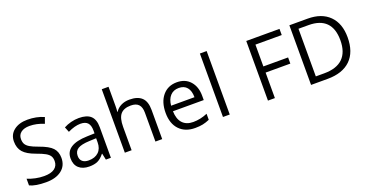

<svg xmlns="http://www.w3.org/2000/svg" viewBox="-35 -1455 4121 2160"><g transform="rotate(-20 2025.5 -375.0)"><path d="M501 -189.9Q501 -95.7 432.6 -43Q364.3 9.8 247.1 9.8Q120.1 9.8 51.8 -22.9V-103Q95.7 -84.5 147.5 -73.7Q199.2 -63 250 -63Q333 -63 375 -94.5Q417 -126 417 -182.1Q417 -219.2 402.1 -242.9Q387.2 -266.6 352.3 -286.6Q317.4 -306.6 246.1 -332Q146.5 -367.7 103.8 -416.5Q61 -465.3 61 -543.9Q61 -626.5 123 -675.3Q185.1 -724.1 287.1 -724.1Q393.6 -724.1 482.9 -685.1L457 -612.8Q368.7 -649.9 285.2 -649.9Q219.2 -649.9 182.1 -621.6Q145 -593.3 145 -543Q145 -505.9 158.7 -482.2Q172.4 -458.5 204.8 -438.7Q237.3 -418.9 304.2 -395Q416.5 -355 458.7 -309.1Q501 -263.2 501 -189.9Z M963.9 0 947.8 -76.2H943.8Q903.8 -25.9 864 -8.1Q824.2 9.8 764.6 9.8Q685.1 9.8 639.9 -31.2Q594.7 -72.3 594.7 -147.9Q594.7 -310.1 854 -317.9L944.8 -320.8V-354Q944.8 -417 917.7 -447Q890.6 -477.1 831.1 -477.1Q764.2 -477.1 679.7 -436L654.8 -498Q694.3 -519.5 741.5 -531.7Q788.6 -543.9 835.9 -543.9Q931.6 -543.9 977.8 -501.5Q1023.9 -459 1023.9 -365.2V0ZM780.8 -57.1Q856.4 -57.1 899.7 -98.6Q942.9 -140.1 942.9 -214.8V-263.2L861.8 -259.8Q765.1 -256.3 722.4 -229.7Q679.7 -203.1 679.7 -147Q679.7 -103 706.3 -80.1Q732.9 -57.1 780.8 -57.1Z M1557.1 0V-346.2Q1557.1 -411.6 1527.3 -443.8Q1497.6 -476.1 1434.1 -476.1Q1349.6 -476.1 1310.8 -430.2Q1272 -384.3 1272 -279.8V0H1190.9V-759.8H1272V-529.8Q1272 -488.3 1268.1 -460.9H1272.9Q1296.9 -499.5 1341.1 -521.7Q1385.3 -543.9 1441.9 -543.9Q1540 -543.9 1589.1 -497.3Q1638.2 -450.7 1638.2 -349.1V0Z M2030.8 9.8Q1912.1 9.8 1843.5 -62.5Q1774.9 -134.8 1774.9 -263.2Q1774.9 -392.6 1838.6 -468.8Q1902.3 -544.9 2009.8 -544.9Q2110.4 -544.9 2168.9 -478.8Q2227.5 -412.6 2227.5 -304.2V-252.9H1858.9Q1861.3 -158.7 1906.5 -109.9Q1951.7 -61 2033.7 -61Q2120.1 -61 2204.6 -97.2V-24.9Q2161.6 -6.3 2123.3 1.7Q2085 9.8 2030.8 9.8ZM2008.8 -477.1Q1944.3 -477.1 1906 -435.1Q1867.7 -393.1 1860.8 -318.8H2140.6Q2140.6 -395.5 2106.4 -436.3Q2072.3 -477.1 2008.8 -477.1Z M2446.8 0H2365.7V-759.8H2446.8Z M2987.3 0H2904.3V-713.9H3302.2V-640.1H2987.3V-378.9H3283.2V-305.2H2987.3Z M3990.2 -363.8Q3990.2 -187 3894.3 -93.5Q3798.3 0 3618.2 0H3420.4V-713.9H3639.2Q3805.7 -713.9 3897.9 -621.6Q3990.2 -529.3 3990.2 -363.8ZM3902.3 -360.8Q3902.3 -500.5 3832.3 -571.3Q3762.2 -642.1 3624 -642.1H3503.4V-71.8H3604.5Q3752.9 -71.8 3827.6 -144.8Q3902.3 -217.8 3902.3 -360.8Z"/></g></svg>

Font: Sahel FD
Style: FD
Weight: 400
Foundry: Saber Rastikerdar (saber.rastikerdar@gmail.com)
Version: Version 3.3.1